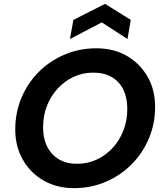

<svg xmlns="http://www.w3.org/2000/svg" viewBox="-20 -962 846 994"><path d="M363 12Q274 12 205.5 -27.5Q137 -67 98 -135.5Q59 -204 59 -291Q59 -379 91 -455.5Q123 -532 180.5 -589.5Q238 -647 314.5 -679.5Q391 -712 479 -712Q569 -712 637 -672.5Q705 -633 744 -565Q783 -497 783 -409Q783 -321 750.5 -244.5Q718 -168 660.5 -110.5Q603 -53 527 -20.5Q451 12 363 12ZM379 -114Q433 -114 480 -135.5Q527 -157 563 -196Q599 -235 619 -286.5Q639 -338 639 -397Q639 -455 619 -497Q599 -539 559.5 -562.5Q520 -586 462 -586Q409 -586 362 -564.5Q315 -543 279 -504Q243 -465 223 -414Q203 -363 203 -303Q203 -246 224 -203.5Q245 -161 284.5 -137.5Q324 -114 379 -114ZM342 -760 360 -859 524 -942 657 -859 640 -760 507 -846Z"/></svg>

Font: DM Sans 24pt ExtraBold
Style: Italic
Weight: 800
Italic angle: -10°
Designer: Colophon Foundry, Jonny Pinhorn
Foundry: Colophon Foundry
Version: Version 4.004;gftools[0.9.30]